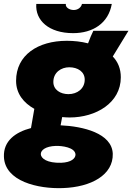

<svg xmlns="http://www.w3.org/2000/svg" viewBox="-43 -744 675 979"><path d="M312 -145C446 -145 573 -219 573 -350C573 -394 558 -429 532 -456L612 -587H433C424 -569 416 -550 406 -523C371 -532 334 -536 298 -536C150 -536 39 -463 39 -332C39 -266 78 -219 132 -189L115 -91C35 -70 -26 -25 -23 55C-19 181 152 220 278 215C422 210 535 148 532 40C528 -65 380 -100 266 -105L274 -147C287 -146 300 -145 312 -145ZM269 86C197 88 166 64 165 42C165 21 190 2 241 0C272 -1 340 7 342 44C342 64 320 84 269 86ZM306 -264C265 -264 229 -286 229 -326C229 -375 269 -401 310 -401C354 -401 389 -378 389 -338C389 -292 351 -264 306 -264ZM330 -575C430 -575 510 -625 527 -724H375C371 -706 354 -693 333 -693C308 -693 289 -709 293 -724H142C136 -640 206 -575 330 -575Z"/></svg>

Font: Fixel Display Black
Style: Italic
Weight: 900
Italic angle: -10°
Designer: AlfaBravo + MacPaw
Foundry: Kyrylo Tkachov, Marchela Mozhyna, Serhii Makarenko, Maria Weinstein, Zakhar Kryvoshyya
Version: Version 1.210;Glyphs 3.2 (3217)